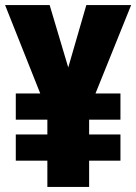

<svg xmlns="http://www.w3.org/2000/svg" viewBox="-20 -734 535 754"><path d="M248 -469 175 -714H0L138 -367H42V-264H166V-206H42V-103H166V0H330V-103H453V-206H330V-264H453V-367H355L495 -714H319Z"/></svg>

Font: Noto Sans Thai ExtCond Blk
Style: Regular
Weight: 900
Width: 2
Designer: Monotype Design Team
Foundry: Monotype Imaging Inc.
Version: Version 2.002